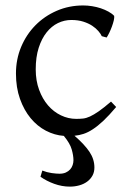

<svg xmlns="http://www.w3.org/2000/svg" viewBox="-20 -489 477 711"><path d="M410.2 -92.8Q383.8 -61.5 362.8 -41.7Q341.8 -22 323.7 -10.3Q305.7 1.5 289.3 6.8Q272.9 12.2 255.9 13.7Q293 45.9 311.3 73.2Q329.6 100.6 329.6 131.3Q329.6 148.4 322.3 161.6Q314.9 174.8 302.5 183.8Q290 192.9 273.4 197.5Q256.8 202.1 238.8 202.1Q209.5 202.1 180.7 191.7Q151.9 181.2 129.9 165.5L136.7 142.6Q153.8 149.4 171.4 151.9Q189 154.3 200.2 154.3Q213.9 154.3 223.6 149.9Q233.4 145.5 239.7 138.4Q246.1 131.3 249 122.3Q252 113.3 252 104.5Q252 86.9 245.6 64.5Q239.3 42 216.3 14.2Q182.1 11.7 150.1 -4.9Q118.2 -21.5 93.5 -51.3Q68.8 -81.1 54 -122.8Q39.1 -164.6 39.1 -216.8Q39.1 -269.5 58.3 -315.4Q77.6 -361.3 111.1 -395.3Q144.5 -429.2 189.9 -449Q235.4 -468.8 288.1 -468.8Q304.2 -468.8 321 -466.1Q337.9 -463.4 353.3 -458.3Q368.7 -453.1 381.6 -446Q394.5 -439 402.8 -430.2Q403.8 -424.3 401.4 -413.6Q398.9 -402.8 394.5 -390.9Q390.1 -378.9 384.8 -367.9Q379.4 -356.9 375 -350.1L356.9 -355Q353 -363.8 344.2 -374Q335.4 -384.3 321.5 -393.6Q307.6 -402.8 288.3 -408.9Q269 -415 244.1 -415Q218.3 -415 194.6 -403.6Q170.9 -392.1 152.6 -369.1Q134.3 -346.2 123.3 -312Q112.3 -277.8 112.3 -231.9Q112.3 -190.4 124.8 -156.5Q137.2 -122.6 158 -98.6Q178.7 -74.7 205.8 -61.8Q232.9 -48.8 262.2 -48.8Q275.9 -48.8 287.6 -50Q299.3 -51.3 313.2 -57.6Q327.1 -64 345.5 -76.7Q363.8 -89.4 391.1 -112.8Z"/></svg>

Font: Gentium Plus
Style: Regular
Weight: 400
Designer: J. Victor Gaultney, Annie Olsen, Iska Routamaa
Foundry: SIL International
Version: Version 1.510